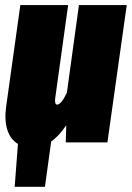

<svg xmlns="http://www.w3.org/2000/svg" viewBox="-20 -554 513 747"><path d="M287.1 -534.2H473.1L397.9 0H235.8L237.8 -66.9Q209 -23.9 179.2 -3.9L154.8 172.9H37.1L49.8 5.9Q20.5 -11.2 8.5 -49.1Q-3.4 -86.9 3.9 -139.2L59.1 -534.2H245.1L194.8 -171.9Q191.9 -147 202.1 -147Q217.8 -147 240.2 -192.9Z"/></svg>

Font: Fira Sans Compressed Heavy
Style: Italic
Weight: 900
Width: 3
Italic angle: -8°
Designer: Carrois Corporate & Edenspiekermann AG
Foundry: Carrois Corporate GbR & Edenspiekermann AG
Version: Version 4.203;PS 004.203;hotconv 1.0.88;makeotf.lib2.5.64775